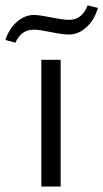

<svg xmlns="http://www.w3.org/2000/svg" viewBox="-56 -686 380 706"><path d="M1 -529 -36 -539Q-23 -580 6 -605.5Q35 -631 69 -631Q87 -631 132.5 -622Q178 -613 198 -613Q246 -613 266 -666L304 -657Q291 -612 261.5 -585.5Q232 -559 197 -559Q175 -559 131 -568Q87 -577 69 -577Q21 -577 1 -529ZM96 0V-466H167V0Z"/></svg>

Font: EauTestSC
Style: Regular
Weight: 400
Designer: Christian Thalmann (Catharsis Fonts)
Version: Version 0.001;PS 000.001;hotconv 1.0.88;makeotf.lib2.5.64775